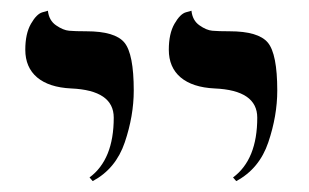

<svg xmlns="http://www.w3.org/2000/svg" viewBox="-20 -579 573 356"><path d="M418 -243.2 412.1 -250Q457 -283.2 457 -360.8Q457 -411.6 377.9 -415Q336.9 -417 314.9 -435.5Q293 -454.1 293 -486.8Q293 -516.6 303.5 -534.9Q314 -553.2 324.7 -556.2L335 -559.1Q336.9 -541 349.9 -532Q362.8 -522.9 373.8 -522Q384.8 -521 405.8 -521Q459 -521 476.6 -500Q494.1 -479 494.1 -411.1Q494.1 -364.3 477.5 -315.2Q460.9 -266.1 418 -243.2ZM151.9 -243.2 146 -250Q190.9 -283.2 190.9 -360.8Q190.9 -411.6 111.8 -415Q70.8 -417 48.8 -435.5Q26.9 -454.1 26.9 -486.8Q26.9 -516.6 37.4 -534.9Q47.9 -553.2 58.6 -556.2L68.8 -559.1Q70.8 -541 84 -532Q97.2 -522.9 108.2 -522Q119.1 -521 140.1 -521Q193.4 -521 210.7 -500Q228 -479 228 -411.1Q228 -364.3 211.4 -315.2Q194.8 -266.1 151.9 -243.2Z"/></svg>

Font: Linux Libertine
Style: Regular
Weight: 400
Designer: Philipp H. Poll
Foundry: Philipp H. Poll
Version: Version 5.3.0 ; ttfautohint (v0.9)